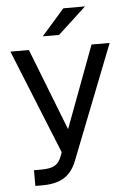

<svg xmlns="http://www.w3.org/2000/svg" viewBox="-58 -742 629 939"><g transform="rotate(-5 256.5 -273.0)"><path d="M500 -511.7 279.3 50.8Q257.8 104.5 217.8 128.9Q177.7 153.3 113.3 153.3H77.1V76.2H113.3Q158.2 76.2 180.2 63Q202.1 49.8 213.9 16.6L219.7 0L12.7 -511.7H103.5L260.7 -109.4L411.1 -511.7ZM289.1 -700.2H395.5L256.8 -572.3H176.8Z"/></g></svg>

Font: Dinish Expanded
Style: Regular
Weight: 400
Width: 7
Designer: Charles Nix
Foundry: Playbeing
Version: Version 2.005; ttfautohint (v1.8.3)